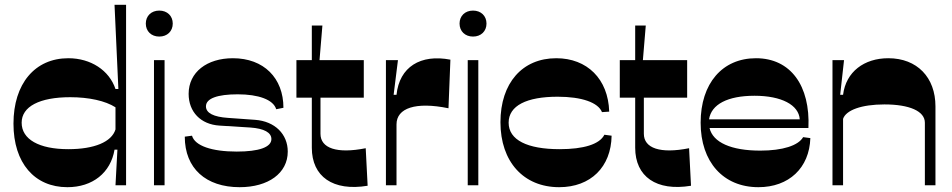

<svg xmlns="http://www.w3.org/2000/svg" viewBox="-20 -770 3956 798"><path d="M260 8C365 8 440 -52 456 -148H468L460 0H504V-750H456L472 -400H460C434 -478 357 -528 264 -528C125 -528 36 -422 36 -256C36 -92 124 8 260 8ZM70 -260C70 -327 144 -366 272 -366C349 -366 418 -351 460 -324V-232C444 -180 372 -150 264 -150C142 -150 70 -191 70 -260Z M620 0H664V-520H620ZM586 -672C586 -640 609 -618 642 -618C675 -618 698 -640 698 -672C698 -704 675 -726 642 -726C609 -726 586 -704 586 -672Z M976 8C1095 8 1176 -50 1176 -140C1176 -212 1123 -266 1040 -272L928 -280C868 -284 836 -300 836 -328C836 -361 884 -378 968 -378C1054 -378 1116 -356 1128 -316L1158 -322C1158 -446 1076 -528 948 -528C840 -528 764 -470 764 -380C764 -305 814 -253 892 -248L1020 -240C1078 -236 1108 -219 1108 -192C1108 -158 1056 -140 964 -140C860 -140 790 -164 778 -206L748 -202C748 -70 836 8 976 8Z M1508 2 1500 -154C1380 -130 1312 -154 1312 -214V-364H1492V-520H1308L1320 -664H1276V-520H1212V-364H1276V-156C1276 -36 1364 26 1508 2Z M1584 0H1628V-253C1628 -321 1708 -348 1844 -320L1852 -522C1728 -546 1640 -492 1628 -376H1616L1634 -520H1584Z M1924 0H1968V-520H1924ZM1890 -672C1890 -640 1913 -618 1946 -618C1979 -618 2002 -640 2002 -672C2002 -704 1979 -726 1946 -726C1913 -726 1890 -704 1890 -672Z M2304 8C2435 8 2520 -76 2522 -206L2492 -210C2472 -170 2405 -150 2306 -150C2172 -150 2094 -188 2094 -260C2094 -331 2169 -368 2298 -368C2398 -368 2466 -344 2482 -304L2512 -306C2508 -442 2420 -528 2292 -528C2151 -528 2060 -425 2060 -262C2060 -98 2156 8 2304 8Z M2852 2 2844 -154C2724 -130 2656 -154 2656 -214V-364H2836V-520H2652L2664 -664H2620V-520H2556V-364H2620V-156C2620 -36 2708 26 2852 2Z M3132 8C3259 8 3344 -72 3348 -196L3318 -200C3298 -165 3233 -144 3140 -144C3019 -144 2943 -178 2929 -238H3340C3348 -414 3266 -528 3122 -528C2982 -528 2892 -423 2892 -260C2892 -97 2986 8 3132 8ZM2927 -274C2936 -336 3004 -372 3116 -372C3228 -372 3300 -334 3304 -274Z M3440 0H3484V-276C3496 -312 3560 -336 3656 -336C3760 -336 3824 -308 3824 -260V0H3868V-328C3868 -448 3792 -528 3672 -528C3572 -528 3496 -472 3484 -376H3472L3488 -520H3440Z"/></svg>

Font: Ribes
Style: Bold
Weight: 900
Designer: Luigi Gorlero
Foundry: Collletttivo
Version: Version 2.100;Glyphs 3.1.2 (3151)